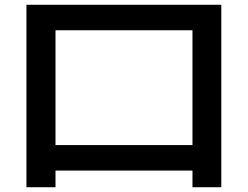

<svg xmlns="http://www.w3.org/2000/svg" viewBox="-20 -743 1040 806"><path d="M91 43V-723H909V43H788V-27H213V43ZM213 -134H788V-616H213Z"/></svg>

Font: M PLUS 1 Code SemiBold
Style: Regular
Weight: 600
Designer: Coji Morishita
Foundry: UNDERFOREST DESIGN
Version: Version 1.005